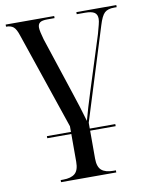

<svg xmlns="http://www.w3.org/2000/svg" viewBox="-86 -600 709 904"><g transform="rotate(-10 268.0 -148.0)"><path d="M104 25V15H219V-12L62 -474Q52 -505 39.5 -515.5Q27 -526 4 -526V-536H236V-526H202Q176 -526 166 -518.5Q156 -511 156 -495Q156 -486 159.5 -470Q163 -454 168 -437L257 -167Q271 -126 281 -93Q291 -60 302 -23Q310 -53 319.5 -85Q329 -117 343 -161L424 -416Q431 -442 435.5 -459Q440 -476 440 -487Q440 -508 426.5 -517Q413 -526 382 -526H342V-536H533V-526H521Q490 -526 475 -512Q460 -498 447 -455L309 -13V15H431V25H309V158Q309 198 327.5 214Q346 230 384 230H396V240H132V230H144Q182 230 200.5 214Q219 198 219 158V25Z"/></g></svg>

Font: Noto Serif Display SemiCondensed
Style: Regular
Weight: 400
Width: 4
Designer: Monotype Design Team
Foundry: Monotype Imaging Inc.
Version: Version 2.009